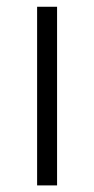

<svg xmlns="http://www.w3.org/2000/svg" viewBox="-20 -562 286 582"><path d="M92.5 0V-541.5H153V0Z"/></svg>

Font: Encode Sans Expanded Light
Style: Regular
Weight: 300
Width: 7
Designer: Multiple Designers
Foundry: Impallari Type
Version: Version 3.000; ttfautohint (v1.8.3) -l 8 -r 50 -G 200 -x 14 